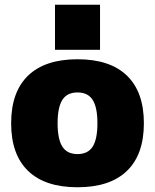

<svg xmlns="http://www.w3.org/2000/svg" viewBox="-20 -780 654 810"><path d="M27 -260Q27 -392 98.5 -461Q170 -530 307 -530Q444 -530 515.5 -461Q587 -392 587 -260Q587 -128 515.5 -59Q444 10 307 10Q170 10 98.5 -59Q27 -128 27 -260ZM307 -130Q351 -130 371 -161.5Q391 -193 391 -260Q391 -327 371 -358.5Q351 -390 307 -390Q263 -390 243 -358.5Q223 -327 223 -260Q223 -193 243 -161.5Q263 -130 307 -130ZM212 -760H402V-570H212Z"/></svg>

Font: Enso Black
Style: Regular
Weight: 900
Designer: Coji Morishita
Foundry: UNDERFOREST DESIGN
Version: Version 1.000